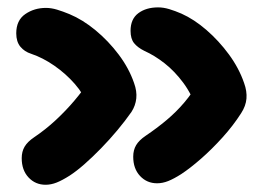

<svg xmlns="http://www.w3.org/2000/svg" viewBox="-20 -514 720 520"><path d="M103.6 -13.6Q75.8 -13.6 57.3 -33.4Q38.8 -53.2 38.8 -85.6Q38.8 -103.6 46.7 -116.9Q54.6 -130.2 72.4 -142.2Q103.6 -163.2 131.2 -188.9Q158.8 -214.6 181.5 -241.5Q204.2 -268.4 219.2 -291L217.6 -229.2Q207 -258.8 182.6 -286.7Q158.2 -314.6 127 -336.2Q95.8 -357.8 64.2 -368.4Q46.4 -374 35.2 -387.5Q24 -401 24 -423.8Q24 -459 48.4 -475.8Q72.8 -492.6 104.4 -492.6Q118.8 -492.6 134.4 -487.9Q150 -483.2 168 -475.8Q204 -460.8 238.8 -432Q273.6 -403.2 301.4 -366.3Q329.2 -329.4 343 -289.4Q351.2 -267 349.1 -247.4Q347 -227.8 336 -210.8Q319.2 -186.8 298 -161.4Q276.8 -136 253.7 -112.3Q230.6 -88.6 209 -69.6Q187.4 -50.6 169 -38.6Q148.6 -25.6 133.4 -19.6Q118.2 -13.6 103.6 -13.6ZM405.6 -17.6Q377.8 -17.6 359.3 -37.4Q340.8 -57.2 340.8 -89.6Q340.8 -107.6 348.7 -120.9Q356.6 -134.2 374.4 -146.2Q405 -166.8 431.5 -189.1Q458 -211.4 479.7 -237.1Q501.4 -262.8 517.2 -291L514.4 -215.2Q499.6 -258.6 476.4 -289.8Q453.2 -321 426 -342.4Q398.8 -363.8 370.6 -376.4Q352.6 -385.4 343.1 -397.2Q333.6 -409 333.6 -430.6Q333.6 -462.6 354.7 -478.3Q375.8 -494 408.4 -494Q422.8 -494 438.4 -489.3Q454 -484.6 471.6 -477Q505.6 -461.8 539.1 -432.8Q572.6 -403.8 599.9 -366.7Q627.2 -329.6 641 -289.4Q649.2 -267 647.5 -247Q645.8 -227 633.2 -207.6Q611.8 -174 582.7 -141.8Q553.6 -109.6 524.3 -84Q495 -58.4 471 -42.6Q450.6 -29.6 435.4 -23.6Q420.2 -17.6 405.6 -17.6Z"/></svg>

Font: Shantell Sans Light
Style: Regular
Weight: 300
Designer: Stephen Nixon, Anya Danilova, Shantell Martin
Foundry: Arrow Type
Version: Version 1.011;[c5ecc13dd]